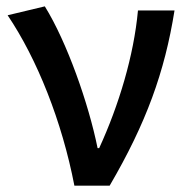

<svg xmlns="http://www.w3.org/2000/svg" viewBox="-20 -584 590 604"><path d="M214 0H325C440 -197 498 -357 529 -551H414C401 -409 354 -253 292 -118H287C259 -257 191 -451 121 -564L4 -536C97 -398 175 -202 214 0Z"/></svg>

Font: Noto Sans JP Medium
Style: Regular
Weight: 500
Designer: Ryoko NISHIZUKA 西塚涼子 (kana, bopomofo & ideographs); Paul D. Hunt (Latin, Greek & Cyrillic); Sandoll Communications 산돌커뮤니
Foundry: Adobe
Version: Version 2.004;hotconv 1.0.118;makeotfexe 2.5.65603